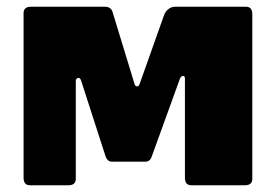

<svg xmlns="http://www.w3.org/2000/svg" viewBox="-20 -550 819 570"><path d="M69 0Q50 0 50 -22V-511Q50 -530 72 -530H291Q309 -530 314 -515L379 -302Q381 -294 386.5 -293.5Q392 -293 395 -302L467 -505Q471 -516 480 -523Q489 -530 500 -530H710Q729 -530 729 -508V-19Q729 0 707 0H548Q529 0 529 -22V-317Q529 -325 523 -324.5Q517 -324 514 -316L430 -84Q425 -70 411 -70H312Q300 -70 294 -84L221 -310Q218 -320 211.5 -318.5Q205 -317 205 -309V-19Q205 0 183 0Z"/></svg>

Font: Libre Franklin Black
Style: Regular
Weight: 900
Designer: Pablo Impallari, Rodrigo Fuenzalida, Nhung Nguyen
Foundry: Impallari Type
Version: Version 3.000